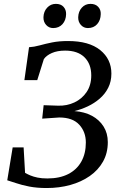

<svg xmlns="http://www.w3.org/2000/svg" viewBox="-20 -963 616 992"><path d="M221.5 8.5Q170.5 8.5 131 0.8Q91.5 -7 63.2 -16.8Q35 -26.5 17.5 -31.5L45.5 -201.5H102L109.5 -70Q121.5 -63 137 -56.5Q152.5 -50 174 -45.5Q195.5 -41 224.5 -41Q288 -41 332.2 -63.5Q376.5 -86 400 -127.8Q423.5 -169.5 423.5 -226.5Q423.5 -282 389.2 -319Q355 -356 286 -356L198 -350L205.5 -419.5L280 -417Q325.5 -415.5 364.5 -433.8Q403.5 -452 427.5 -487.5Q451.5 -523 451.5 -573.5Q451.5 -632.5 416.5 -667Q381.5 -701.5 316.5 -701.5Q276 -701.5 247.8 -689Q219.5 -676.5 206.5 -657.5L172.5 -549H106L130 -719Q156 -720.5 184.8 -728.5Q213.5 -736.5 249.2 -743.8Q285 -751 331.5 -751Q440 -751 497.8 -704.2Q555.5 -657.5 555.5 -583Q555.5 -542 539.2 -509.8Q523 -477.5 495.2 -453.5Q467.5 -429.5 433.5 -413.5Q399.5 -397.5 364.5 -389Q416 -385.5 454.8 -364.8Q493.5 -344 515.2 -309.2Q537 -274.5 537 -228.5Q537 -172 512.2 -128Q487.5 -84 443.8 -53.5Q400 -23 343 -7.2Q286 8.5 221.5 8.5ZM254.5 -818Q233 -818 218.5 -834Q204 -850 204.5 -874Q205.5 -904 223.8 -923.5Q242 -943 268.5 -943Q294.5 -943 308.2 -927.8Q322 -912.5 321.5 -890Q321 -858.5 302.8 -838.2Q284.5 -818 254.5 -818ZM434 -818Q412.5 -818 398 -834Q383.5 -850 384 -874Q385 -904 402.8 -923.5Q420.5 -943 447.5 -943Q473 -943 487.2 -927.8Q501.5 -912.5 500.5 -890Q500 -858.5 482 -838.2Q464 -818 434 -818Z"/></svg>

Font: Merriweather 28pt
Style: Italic
Weight: 400
Italic angle: -7.8°
Version: Version 2.101